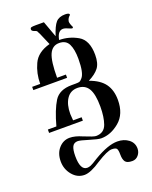

<svg xmlns="http://www.w3.org/2000/svg" viewBox="-175 -867 924 1165"><g transform="rotate(-20 287.0 -285.0)"><path d="M172 183Q126 183 94.5 145Q63 107 63 57Q63 5 92 -27.5Q121 -60 162 -60Q197 -60 242 -40Q303 -15 318 -15Q370 -15 387 -62Q403 -107 403 -174Q403 -255 380.5 -291.5Q358 -328 310 -328Q265 -328 240.5 -291.5Q216 -255 216 -194L219 -152H274V-130H56V-152H111Q138 -251 171 -304Q204 -356 284 -356H309Q328 -356 335 -358.5Q342 -361 353 -374Q377 -401 377 -492Q377 -553 360 -587.5Q343 -622 299 -622Q255 -622 235.5 -578.5Q216 -535 216 -428H273V-407H55V-428H107Q107 -496 134 -554Q161 -614 243 -636L209 -715L205 -722Q200 -735 196 -737Q195 -738 187 -740.5Q179 -743 173 -747Q167 -751 167 -757Q167 -767 174 -769.5Q181 -772 203 -772H256L294 -668Q313 -728 333 -750.5Q353 -773 393 -773Q420 -773 420 -762V-761Q420 -759 416 -756Q412 -753 406.5 -745Q401 -737 399 -724Q399 -710 412 -684Q408 -678 405 -678L395 -681Q365 -695 351 -695Q316 -695 306 -639Q369 -639 425 -607Q481 -575 481 -480Q481 -425 459 -396.5Q437 -368 391 -345Q458 -321 487.5 -280Q517 -239 517 -176Q517 -85 461 -38Q405 9 343 9Q323 9 270 -7.5Q217 -24 202 -24Q177 -24 167 -4.5Q157 15 157 57Q157 148 202 148Q212 148 225 143Q236 139 275 114Q366 60 426 60Q469 60 498.5 82.5Q528 105 528 142Q528 166 512.5 184.5Q497 203 473 203Q439 203 428 187.5Q417 172 417 141Q417 112 410.5 102.5Q404 93 378 93Q350 93 280 137Q212 183 172 183Z"/></g></svg>

Font: Pochaevsk Unicode
Style: Normal
Weight: 400
Version: Version 1.1